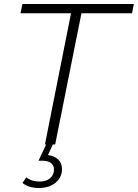

<svg xmlns="http://www.w3.org/2000/svg" viewBox="-20 -720 687 957"><path d="M334 -654H82L92 -700H647L638 -654H386L255 0H204ZM92 192 111 164Q138 185 177 185Q210 185 229.5 168.5Q249 152 249 125Q249 104 234 92.5Q219 81 191 81H172L213 -6H246L219 53Q252 57 270.5 75.5Q289 94 289 123Q289 164 257 190.5Q225 217 174 217Q123 217 92 192Z"/></svg>

Font: Idrija
Style: Italic
Weight: 300
Italic angle: -11.3°
Designer: Julieta Ulanovsky
Foundry: Julieta Ulanovsky
Version: Version 7.200